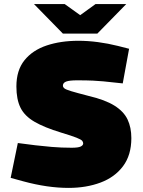

<svg xmlns="http://www.w3.org/2000/svg" viewBox="-20 -908 700 937"><path d="M315 9Q263 9 208 1Q153 -7 94 -23L32 -40L67 -210L153 -199Q186 -195 232.5 -191Q279 -187 330 -187Q362 -187 374 -193Q386 -199 386 -208Q386 -215 381 -221Q376 -227 353.5 -236Q331 -245 278 -261Q196 -286 148 -314Q100 -342 80 -382.5Q60 -423 60 -486Q60 -565 99.5 -614Q139 -663 207.5 -686Q276 -709 363 -709Q409 -709 458 -702.5Q507 -696 555 -684L610 -670L579 -501L484 -511Q465 -513 434 -514.5Q403 -516 356 -516Q319 -516 303 -510Q287 -504 287 -490Q287 -483 294 -477Q301 -471 327.5 -463Q354 -455 412 -440Q493 -421 538.5 -392.5Q584 -364 602.5 -325Q621 -286 621 -234Q621 -151 580.5 -97Q540 -43 470.5 -17Q401 9 315 9ZM287 -744 341 -812 446 -888H596L455 -744ZM287 -744 146 -888H296L402 -812L455 -744Z"/></svg>

Font: REM Black
Style: Regular
Weight: 900
Designer: Octavio Pardo
Foundry: Ashler Design
Version: Version 1.005;gftools[0.9.28]